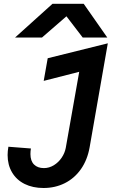

<svg xmlns="http://www.w3.org/2000/svg" viewBox="-20 -778 640 984"><path d="M249 -758.5H409L530 -585.5H404L320.5 -694.5L195 -585.5H57ZM136 11.5Q136 47 154.5 65.2Q173 83.5 205 83.5Q232 83.5 256 68.8Q280 54 296 30.2Q312 6.5 317 -20L386 -410L204 -363.5L224.5 -479.5L532.5 -556L439.5 -24Q428 41.5 394.8 88.8Q361.5 136 312 160.8Q262.5 185.5 203 185.5Q148 185.5 106.2 164.8Q64.5 144 41.8 105.5Q19 67 19 16.5Q19 -3 23 -26L138.5 -17Q136 -4.5 136 11.5Z"/></svg>

Font: JuliaMono
Style: Bold Italic
Weight: 700
Italic angle: -9°
Monospace: yes
Designer: cormullion
Foundry: corm
Version: Version 0.057; ttfautohint (v1.8.4)